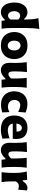

<svg xmlns="http://www.w3.org/2000/svg" viewBox="1692 -2584 906 4331"><g transform="rotate(90 2145.5 -418.0)"><path d="M259.8 15.6Q183.1 15.6 133.5 -26.6Q84 -68.8 60.1 -137.2Q36.1 -205.6 36.1 -284.7Q36.1 -369.1 61.5 -436.8Q86.9 -504.4 137.2 -544.2Q187.5 -584 261.7 -584Q303.7 -584 340.1 -564Q376.5 -543.9 404.8 -510.7H419.4V-560.5Q419.4 -629.4 412.8 -695.8Q406.2 -762.2 389.2 -830.6L631.8 -850.6Q623 -783.7 616.9 -711.4Q610.8 -639.2 610.8 -560.5V-244.6Q610.8 -173.8 614.7 -116.9Q618.7 -60.1 627 0H449.7L437.5 -74.2H424.3Q386.7 -29.8 344.2 -7.1Q301.8 15.6 259.8 15.6ZM334.5 -145.5Q386.7 -149.9 419.4 -201.2V-377.4Q402.3 -397.5 379.9 -408.4Q357.4 -419.4 335 -419.9Q283.2 -417.5 257.3 -377.9Q231.4 -338.4 231.4 -282.7Q231.4 -230 257.1 -189Q282.7 -147.9 334.5 -145.5Z M1009.3 15.6Q929.7 15.6 871.6 -8.8Q813.5 -33.2 775.9 -75.4Q738.3 -117.7 720 -171.9Q701.7 -226.1 701.7 -285.2Q701.7 -370.1 735.8 -437.7Q770 -505.4 837.6 -544.7Q905.3 -584 1005.4 -584Q1108.4 -584 1176.3 -544.2Q1244.1 -504.4 1277.8 -436.8Q1311.5 -369.1 1311.5 -285.2Q1311.5 -199.2 1276.4 -131.1Q1241.2 -63 1173.8 -23.7Q1106.4 15.6 1009.3 15.6ZM1008.3 -138.7Q1062 -141.6 1089.4 -183.1Q1116.7 -224.6 1116.7 -285.2Q1116.7 -348.1 1088.9 -385.7Q1061 -423.3 1008.3 -428.7Q953.6 -424.8 925 -385.5Q896.5 -346.2 896.5 -285.2Q896.5 -226.6 925 -184.1Q953.6 -141.6 1008.3 -138.7Z M1572.3 15.6Q1486.8 15.6 1441.7 -34.4Q1396.5 -84.5 1396.5 -185.1Q1396.5 -222.7 1397.7 -250.7Q1398.9 -278.8 1398.9 -309.6Q1398.9 -390.1 1394.3 -448.5Q1389.6 -506.8 1382.3 -567.4L1605 -572.8Q1598.1 -512.7 1594.5 -454.6Q1590.8 -396.5 1590.8 -334V-266.1Q1590.8 -209.5 1605 -181.6Q1619.1 -153.8 1656.2 -153.8Q1674.3 -153.8 1702.9 -172.6Q1731.4 -191.4 1750 -215.8V-334Q1750 -396.5 1746.1 -451.7Q1742.2 -506.8 1735.8 -567.4H1958.5Q1950.7 -506.8 1946 -448.5Q1941.4 -390.1 1941.4 -309.6V-244.6Q1941.4 -173.8 1945.1 -116.9Q1948.7 -60.1 1956.5 0H1777.8L1769 -88.4H1752.9Q1717.8 -45.4 1668.2 -14.9Q1618.7 15.6 1572.3 15.6Z M2340.8 12.7Q2245.1 12.7 2178 -25.4Q2110.8 -63.5 2075.2 -130.1Q2039.6 -196.8 2039.6 -282.7Q2039.6 -369.1 2072 -437Q2104.5 -504.9 2168.5 -543.9Q2232.4 -583 2328.1 -583Q2381.3 -583 2431.6 -569.6Q2481.9 -556.2 2517.6 -543.5L2503.9 -375Q2450.2 -400.4 2410.4 -411.1Q2370.6 -421.9 2350.6 -421.9Q2298.8 -419.4 2266.6 -384.5Q2234.4 -349.6 2234.4 -288.1Q2234.4 -222.7 2275.4 -183.3Q2316.4 -144 2390.1 -143.1Q2413.1 -143.1 2445.1 -152.1Q2477.1 -161.1 2507.3 -178.7L2516.1 -14.2Q2482.9 -6.3 2436 3.2Q2389.2 12.7 2340.8 12.7Z M2904.8 15.6Q2792.5 15.6 2721.9 -22.9Q2651.4 -61.5 2618.4 -129.4Q2585.4 -197.3 2585.4 -285.2Q2585.4 -372.6 2616.2 -439.9Q2647 -507.3 2708.7 -545.7Q2770.5 -584 2863.8 -584Q2982.9 -584 3049.1 -522Q3115.2 -460 3115.2 -330.1Q3115.2 -306.2 3113.5 -288.1Q3111.8 -270 3109.4 -252H2768.6Q2775.9 -198.7 2814.9 -169.7Q2854 -140.6 2929.2 -140.6Q2948.7 -140.6 2977.8 -146.2Q3006.8 -151.9 3039.1 -160.9Q3071.3 -169.9 3099.1 -180.2L3106.4 -18.1Q3070.8 -8.8 3021 3.4Q2971.2 15.6 2904.8 15.6ZM2948.7 -337.9Q2949.7 -394.5 2927 -425.3Q2904.3 -456.1 2865.7 -458Q2825.7 -455.6 2798.8 -423.6Q2772 -391.6 2767.1 -334.5Z M3376 15.6Q3290.5 15.6 3245.4 -34.4Q3200.2 -84.5 3200.2 -185.1Q3200.2 -222.7 3201.4 -250.7Q3202.6 -278.8 3202.6 -309.6Q3202.6 -390.1 3198 -448.5Q3193.4 -506.8 3186 -567.4L3408.7 -572.8Q3401.9 -512.7 3398.2 -454.6Q3394.5 -396.5 3394.5 -334V-266.1Q3394.5 -209.5 3408.7 -181.6Q3422.9 -153.8 3460 -153.8Q3478 -153.8 3506.6 -172.6Q3535.2 -191.4 3553.7 -215.8V-334Q3553.7 -396.5 3549.8 -451.7Q3545.9 -506.8 3539.6 -567.4H3762.2Q3754.4 -506.8 3749.8 -448.5Q3745.1 -390.1 3745.1 -309.6V-244.6Q3745.1 -173.8 3748.8 -116.9Q3752.4 -60.1 3760.3 0H3581.5L3572.8 -88.4H3556.6Q3521.5 -45.4 3471.9 -14.9Q3422.4 15.6 3376 15.6Z M3864.3 0Q3871.6 -60.1 3875.7 -116.9Q3879.9 -173.8 3879.9 -244.6V-300.8Q3879.9 -366.2 3873 -432.4Q3866.2 -498.5 3848.6 -567.4L4036.6 -577.1L4047.4 -475.1H4062.5Q4100.1 -534.2 4139.6 -559.1Q4179.2 -584 4215.8 -584Q4227.5 -584 4243.7 -581.8Q4259.8 -579.6 4274.4 -572.8L4258.3 -373.5Q4237.3 -380.4 4214.8 -385.5Q4192.4 -390.6 4178.2 -390.6Q4152.8 -390.6 4122.6 -375.7Q4092.3 -360.8 4070.8 -319.3V-233.9Q4070.8 -171.4 4074.7 -115.7Q4078.6 -60.1 4086.9 0Z"/></g></svg>

Font: Pinar DS4 ExtraBold
Style: Regular
Weight: 800
Designer: Amin Abedi
Version: Version 3.000